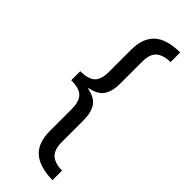

<svg xmlns="http://www.w3.org/2000/svg" viewBox="-286 -745 933 933"><g transform="rotate(45 181.0 -278.0)"><path d="M320 161Q229 159 185.5 120.5Q142 82 142 1V-149Q142 -199 120.5 -223Q99 -247 41 -247V-309Q93 -309 117.5 -330Q142 -351 142 -407V-558Q142 -636 184 -676Q226 -716 320 -717V-651Q271 -650 246 -628.5Q221 -607 221 -555V-405Q221 -350 200 -319.5Q179 -289 128 -280V-276Q181 -266 201 -235Q221 -204 221 -151V-1Q221 48 244.5 71Q268 94 320 95Z"/></g></svg>

Font: Noto Sans Khmer ExtraCondensed
Style: Regular
Weight: 400
Width: 2
Designer: Danh Hong and the Monotype Design Team
Foundry: Monotype Imaging Inc.
Version: Version 2.004; ttfautohint (v1.8.4.7-5d5b)